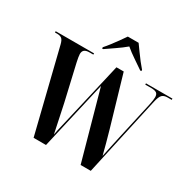

<svg xmlns="http://www.w3.org/2000/svg" viewBox="-198 -1129 1326 1326"><g transform="rotate(30 465.5 -465.5)"><path d="M75 -652Q67 -684 54 -694Q41 -704 18 -704H0V-714H306V-704H276Q248 -704 235.5 -693.5Q223 -683 223 -661Q223 -653 226 -634.5Q229 -616 233 -599L299 -313Q310 -262 322.5 -202Q335 -142 346 -90Q353 -128 362.5 -167.5Q372 -207 382 -251L488 -708H546L661 -315Q675 -266 688.5 -216.5Q702 -167 711 -130Q719 -169 729 -215.5Q739 -262 750 -312L815 -604Q819 -623 821 -637.5Q823 -652 823 -662Q823 -685 810.5 -694.5Q798 -704 767 -704H720V-714H931V-704H898Q870 -704 855.5 -690Q841 -676 831 -631L692 0H611L460 -543L335 0H236ZM337 -781Q354 -800 374.5 -826.5Q395 -853 415 -881Q435 -909 450 -931H536Q552 -909 572 -881Q592 -853 612.5 -826.5Q633 -800 650 -781V-771H641Q611 -792 568.5 -820.5Q526 -849 493 -877Q460 -849 418 -820.5Q376 -792 346 -771H337Z"/></g></svg>

Font: Noto Serif Display Condensed
Style: Bold
Weight: 700
Width: 3
Designer: Monotype Design Team
Foundry: Monotype Imaging Inc.
Version: Version 2.009